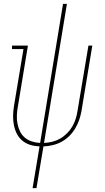

<svg xmlns="http://www.w3.org/2000/svg" viewBox="-20 -755 540 990"><path d="M148 215 184 0Q159 -1 136 -8Q113 -15 95 -30Q77 -45 66.5 -66Q56 -87 51.5 -110.5Q47 -134 47.5 -158.5Q48 -183 52 -208L101 -502H42V-520H124L72 -205Q68 -183 67 -161Q66 -139 70 -118Q74 -97 83 -78Q92 -59 108 -45.5Q124 -32 144.5 -25.5Q165 -19 187 -18L305 -735H325L207 -18Q228 -19 249 -24Q270 -29 289.5 -40Q309 -51 325.5 -67.5Q342 -84 353 -103Q364 -122 370.5 -143Q377 -164 380 -185L436 -520H456L400 -182Q396 -159 388 -136Q380 -113 367 -91.5Q354 -70 336 -52.5Q318 -35 296.5 -23.5Q275 -12 251 -6.5Q227 -1 204 0L168 215Z"/></svg>

Font: Iosevka Curly Slab Thin
Style: Italic
Weight: 100
Italic angle: -9°
Monospace: yes
Designer: Belleve Invis
Foundry: Belleve Invis
Version: Version 22.1.2; ttfautohint (v1.8.4)